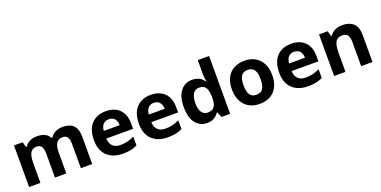

<svg xmlns="http://www.w3.org/2000/svg" viewBox="-17 -1560 4697 2370"><g transform="rotate(-20 2332.0 -375.0)"><path d="M719 -556Q812 -556 859.5 -508.5Q907 -461 907 -356V0H758V-319.4Q758 -377.7 738 -407.4Q718 -437 675.8 -437Q617 -437 592 -395Q567 -353 567 -273.5V0H418V-319.1Q418 -358 409 -384Q400 -410 382 -423.5Q364 -437 335.5 -437Q295 -437 271 -416Q247 -395 237 -355.2Q227 -315.4 227 -257.2V0H78V-546H192L212.2 -476H220Q237 -504 262 -521.5Q286.9 -539 317.5 -547.5Q348 -556 379 -556Q439 -556 481 -536.5Q523 -517 545 -476H558Q583 -518 627.5 -537Q672 -556 719 -556Z M1285 -556Q1361 -556 1415.5 -527Q1470 -498 1500 -443Q1530 -388 1530 -308V-236H1178Q1180 -173 1215.5 -137Q1251 -101 1314 -101Q1367 -101 1410 -111.5Q1453 -122 1499 -144V-29Q1459 -9 1414.5 0.5Q1370 10 1307 10Q1225 10 1162 -20.5Q1099 -51 1063 -113Q1027 -175 1027 -269Q1027 -365 1059.5 -428.5Q1092 -492 1150 -524Q1208 -556 1285 -556ZM1286 -450Q1243 -450 1214.5 -422Q1186 -394 1181 -335H1390Q1390 -368 1378.5 -394Q1367 -420 1344 -435Q1321 -450 1286 -450Z M1876 -556Q1952 -556 2006.5 -527Q2061 -498 2091 -443Q2121 -388 2121 -308V-236H1769Q1771 -173 1806.5 -137Q1842 -101 1905 -101Q1958 -101 2001 -111.5Q2044 -122 2090 -144V-29Q2050 -9 2005.5 0.5Q1961 10 1898 10Q1816 10 1753 -20.5Q1690 -51 1654 -113Q1618 -175 1618 -269Q1618 -365 1650.5 -428.5Q1683 -492 1741 -524Q1799 -556 1876 -556ZM1877 -450Q1834 -450 1805.5 -422Q1777 -394 1772 -335H1981Q1981 -368 1969.5 -394Q1958 -420 1935 -435Q1912 -450 1877 -450Z M2415 10Q2324 10 2266.5 -61.5Q2209 -133 2209 -272Q2209 -412 2267 -484Q2325 -556 2419 -556Q2458 -556 2488 -545.5Q2518 -535 2539.5 -517Q2561 -499 2576 -476H2581Q2578 -492 2574 -522.5Q2570 -553 2570 -585V-760H2719V0H2605L2576 -71H2570Q2556 -49 2534.5 -30.5Q2513 -12 2484 -1Q2455 10 2415 10ZM2467 -109Q2529 -109 2554 -145.5Q2579 -182 2580 -255V-271Q2580 -351 2555.5 -393Q2531 -435 2465 -435Q2416 -435 2388 -392.5Q2360 -350 2360 -270Q2360 -190 2388 -149.5Q2416 -109 2467 -109Z M3371 -274Q3371 -205.6 3352.5 -153.1Q3333.9 -100.5 3299.5 -63.7Q3265 -27 3216 -8.5Q3167 10 3105.4 10Q3048.2 10 2999.6 -8.5Q2951 -27 2916 -63.5Q2881 -100 2861.5 -153Q2842 -206 2842 -274.2Q2842 -364.7 2874 -427.3Q2906.1 -489.9 2965.9 -522.9Q3025.7 -556 3108 -556Q3185.4 -556 3244.2 -523Q3303 -490 3337 -427.3Q3371 -364.7 3371 -274ZM2994 -273.8Q2994 -220 3005.5 -183.5Q3017 -147 3042 -128.5Q3067 -110 3107 -110Q3147 -110 3171.5 -128.5Q3196 -147 3207.5 -183.5Q3219 -220 3219 -273.6Q3219 -328 3207.5 -364Q3196 -400 3171 -418Q3146.1 -436 3106.3 -436Q3047 -436 3020.5 -395.5Q2994 -355 2994 -273.8Z M3719 -556Q3795 -556 3849.5 -527Q3904 -498 3934 -443Q3964 -388 3964 -308V-236H3612Q3614 -173 3649.5 -137Q3685 -101 3748 -101Q3801 -101 3844 -111.5Q3887 -122 3933 -144V-29Q3893 -9 3848.5 0.5Q3804 10 3741 10Q3659 10 3596 -20.5Q3533 -51 3497 -113Q3461 -175 3461 -269Q3461 -365 3493.5 -428.5Q3526 -492 3584 -524Q3642 -556 3719 -556ZM3720 -450Q3677 -450 3648.5 -422Q3620 -394 3615 -335H3824Q3824 -368 3812.5 -394Q3801 -420 3778 -435Q3755 -450 3720 -450Z M4395 -556Q4483 -556 4536 -508.5Q4589 -461 4589 -356V0H4440V-319Q4440 -378 4419 -407.5Q4398 -437 4352 -437Q4284 -437 4259 -390.5Q4234 -344 4234 -257V0H4085V-546H4199L4219 -476H4227Q4245 -504 4271 -521.5Q4297 -539 4329 -547.5Q4361 -556 4395 -556Z"/></g></svg>

Font: Noto Sans Sinhala
Style: Regular
Weight: 400
Designer: Jelle Bosma - Monotype Design Team
Foundry: Monotype Imaging Inc.
Version: Version 2.006